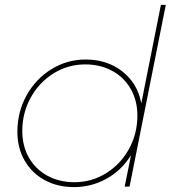

<svg xmlns="http://www.w3.org/2000/svg" viewBox="-20 -762 716 784"><path d="M51 -224Q51 -305 88.5 -372.5Q126 -440 190 -479.5Q254 -519 330 -519Q418 -519 480 -470Q542 -421 557 -340L637 -742H657L509 0H489L515 -128Q476 -66 414.5 -32Q353 2 282 2Q215 2 162.5 -26.5Q110 -55 80.5 -106.5Q51 -158 51 -224ZM541 -290Q541 -351 514 -398.5Q487 -446 438.5 -472.5Q390 -499 328 -499Q258 -499 199 -462.5Q140 -426 105.5 -363.5Q71 -301 71 -227Q71 -166 98 -118.5Q125 -71 173.5 -44.5Q222 -18 284 -18Q354 -18 413 -54.5Q472 -91 506.5 -153.5Q541 -216 541 -290Z"/></svg>

Font: TypoPRO Montserrat
Style: Italic
Weight: 250
Italic angle: -11.3°
Designer: Julieta Ulanovsky
Foundry: Julieta Ulanovsky
Version: Version 6.001